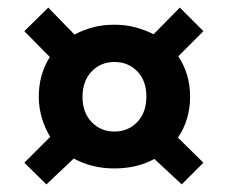

<svg xmlns="http://www.w3.org/2000/svg" viewBox="-20 -592 600 505"><path d="M176 -501Q198 -513 224 -520Q250 -527 281 -527Q311 -527 336.5 -520Q362 -513 384 -502L453 -572L515 -510L449 -444Q480 -397 480 -338Q480 -277 448 -230L515 -164L458 -107L386 -174Q341 -149 281 -149Q249 -149 222.5 -156Q196 -163 174 -175L102 -107L44 -164L112 -232Q98 -255 90 -282Q82 -309 82 -338Q82 -396 111 -442L44 -510L107 -572ZM197 -337Q197 -296 221 -271Q245 -246 281 -246Q317 -246 341 -271Q365 -296 365 -338Q365 -380 341 -404.5Q317 -429 281 -429Q245 -429 221 -404Q197 -379 197 -337Z"/></svg>

Font: Oxford Sans
Style: Regular
Weight: 800
Designer: Matt McInerney, Pablo Impallari, Rodrigo Fuenzalida
Foundry: Matt McInerney, Pablo Impallari, Rodrigo Fuenzalida
Version: Version 3.000g; ttfautohint (v1.5) -l 8 -r 28 -G 28 -x 14 -D